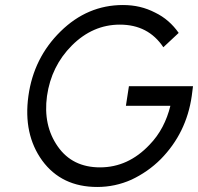

<svg xmlns="http://www.w3.org/2000/svg" viewBox="-20 -732 788 764"><path d="M469 -712Q328 -712 221 -607Q114 -502 93 -350Q72 -198 148 -93Q225 12 367 12Q438 12 503 -17Q535 -32 564.5 -52.5Q594 -73 620 -99Q722 -203 743 -350L748 -389H493L481 -311H658Q647 -266 626.5 -227Q606 -188 575 -156Q490 -66 378 -66Q268 -66 210 -149Q151 -233 167 -350Q184 -469 266 -551Q349 -634 457 -634Q570 -634 630 -544L691 -601Q673 -627 649.5 -647.5Q626 -668 597 -682Q568 -697 536.5 -704.5Q505 -712 469 -712Z"/></svg>

Font: Unageo
Style: Regular-Italic
Weight: 400
Designer: Richard Sepsi
Foundry: Richard Sepsi
Version: Version 2.000